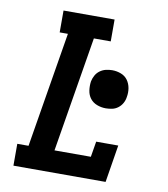

<svg xmlns="http://www.w3.org/2000/svg" viewBox="-82 -805 765 874"><g transform="rotate(10 300.0 -367.5)"><path d="M39 0V-101H91L179 -634H141V-735H377V-634H299L211 -101H379L391 -173H493L465 0ZM407 -330Q386 -330 366.5 -337.5Q347 -345 335 -360.5Q323 -376 320 -397Q317 -418 320 -439Q323 -454 330.5 -467.5Q338 -481 350.5 -490Q363 -499 377.5 -502.5Q392 -506 407 -506Q428 -506 447.5 -498.5Q467 -491 478.5 -475Q490 -459 493.5 -438.5Q497 -418 493 -397Q491 -382 483.5 -368.5Q476 -355 463.5 -345.5Q451 -336 436 -333Q421 -330 407 -330Z"/></g></svg>

Font: Iosevka Etoile Oblique
Style: Bold
Weight: 700
Italic angle: -9°
Designer: Belleve Invis
Foundry: Belleve Invis
Version: Version 15.5.2; ttfautohint (v1.8.4)